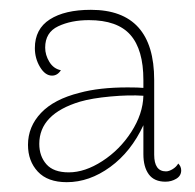

<svg xmlns="http://www.w3.org/2000/svg" viewBox="-20 -728 398 391"><path d="M349 -381Q349 -370 339 -364Q329 -358 317 -358Q294 -358 283 -373Q272 -388 272 -414V-473Q247 -419 204.5 -388Q162 -357 116 -357Q77 -357 57 -378.5Q37 -400 37 -433Q37 -470 63.5 -498Q90 -526 142 -539Q182 -550 240 -550Q262 -550 272 -549V-565Q272 -627 245.5 -657Q219 -687 161 -687Q125 -687 98.5 -674.5Q72 -662 72 -631Q72 -616 80.5 -602Q89 -588 104 -585Q97 -574 86 -574Q72 -574 61.5 -591.5Q51 -609 51 -630Q51 -669 81.5 -688.5Q112 -708 165 -708Q294 -708 294 -565V-413Q294 -379 318 -379Q324 -379 331.5 -383.5Q339 -388 343 -395Q349 -389 349 -381ZM272 -533Q243 -535 205 -531.5Q167 -528 143 -521Q60 -496 60 -435Q60 -410 74.5 -393.5Q89 -377 120 -377Q153 -377 188.5 -400Q224 -423 247.5 -459.5Q271 -496 272 -533Z"/></svg>

Font: Arima Madurai Thin
Style: Regular
Weight: 250
Designer: Joana Correia and Natanael Gama
Foundry: NDISCOVER
Version: Version 1.020; ttfautohint (v1.5) -l 7 -r 28 -G 50 -x 13 -D 